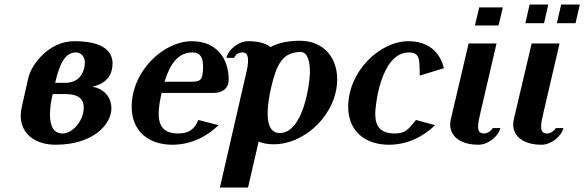

<svg xmlns="http://www.w3.org/2000/svg" viewBox="-20 -633 2596 853"><path d="M475 -152C475 -194 449 -238 389 -248C404 -251 480 -265 480 -351C480 -398 448 -450 310 -450C195 -450 119 -344 106 -288L77 -159C74 -145 72 -132 72 -120C72 -36 139 10 227 10C395 10 475 -81 475 -152ZM258 -40C214 -40 202 -80 202 -124C202 -156 208 -191 214 -215H270C316 -215 352 -202 352 -155C352 -97 303 -40 258 -40ZM225 -265C244 -346 267 -400 317 -400C339 -400 357 -383 357 -355C357 -332 347 -265 269 -265Z M565 -158C565 -54 636 10 746 10C828 10 899 -26 951 -77L861 -100C846 -63 823 -40 772 -40C708 -40 685 -72 685 -128C685 -154 690 -185 698 -220H925C976 -220 996 -246 996 -279C996 -369 946 -450 832 -450C708 -450 565 -319 565 -158ZM711 -270C736 -351 772 -400 835 -400C871 -400 882 -376 882 -339C882 -284 875 -270 834 -270Z M1478 -281C1478 -378 1417 -452 1312 -452C1263 -452 1219 -444 1182 -424C1162 -440 1129 -450 1083 -450C1040 -450 994 -413 986 -376H1020C1028 -393 1041 -400 1057 -400C1076 -400 1082 -386 1082 -364C1082 -348 1079 -327 1073 -305L957 200H1082L1129 -4C1148 4 1170 8 1196 8C1338 8 1478 -129 1478 -281ZM1223 -42C1182 -42 1169 -80 1169 -129C1169 -165 1176 -207 1185 -246C1209 -349 1237 -402 1316 -402C1345 -402 1357 -363 1357 -312C1357 -271 1330 -42 1223 -42Z M1527 -158C1527 -54 1598 10 1708 10C1790 10 1861 -26 1913 -77L1828 -100C1797 -63 1785 -40 1734 -40C1670 -40 1647 -72 1647 -128C1647 -159 1670 -400 1797 -400C1852 -400 1842 -357 1845 -297L1952 -330C1936 -398 1886 -450 1794 -450C1670 -450 1527 -319 1527 -158Z M2109 -600 2090 -520H2195L2214 -600ZM2115 -135 2186 -440H2062L1983 -104C1981 -96 1980 -88 1980 -80C1980 -29 2023 10 2106 10C2149 10 2194 -27 2203 -64H2169C2164 -54 2148 -40 2131 -40C2110 -40 2104 -52 2104 -70C2104 -87 2109 -110 2115 -135Z M2473 -613 2454 -530H2537L2556 -613ZM2333 -613 2314 -530H2397L2416 -613ZM2395 -135 2466 -440H2342L2263 -104C2261 -96 2260 -88 2260 -80C2260 -29 2303 10 2386 10C2429 10 2474 -27 2483 -64H2449C2444 -54 2428 -40 2411 -40C2390 -40 2384 -52 2384 -70C2384 -87 2389 -110 2395 -135Z"/></svg>

Font: Pfennig
Style: BoldItalic
Weight: 700
Italic angle: -13°
Version: Version 20100423